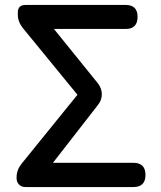

<svg xmlns="http://www.w3.org/2000/svg" viewBox="-20 -756 649 776"><path d="M83 0Q67 0 57 -10Q47 -20 47 -36V-39Q47 -69 67 -94L293 -373L72 -643Q52 -668 52 -698V-705Q52 -736 83 -736H488Q536 -736 536 -688Q536 -639 488 -639H198L375 -420Q391 -400 391.5 -376Q392 -352 376 -332L194 -98H519Q568 -98 568 -49Q568 0 519 0H307Z"/></svg>

Font: GenSenRounded TW M
Style: Regular
Weight: 500
Version: Version 1.501;PS 1;hotconv 16.6.51;makeotf.lib2.5.65220